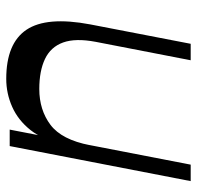

<svg xmlns="http://www.w3.org/2000/svg" viewBox="-28 -562 601 584"><g transform="rotate(90 272.0 -270.5)"><path d="M220.4 10.5Q112.4 10.5 71 -51Q29.7 -112.6 54.7 -244.9L113.7 -550.5H163.8L107.8 -261.8Q96.1 -200.3 109.7 -162.5Q123.3 -124.8 159.7 -107.4Q196 -90 251.1 -90Q314.9 -90 360.3 -124.1Q405.6 -158.3 422.1 -244.1L416.9 -160.4Q406 -101 376.1 -63.3Q346.1 -25.6 305.5 -7.6Q264.8 10.5 220.4 10.5ZM374.7 0 481.3 -550.5H531.4L424.8 0Z"/></g></svg>

Font: Savate ExtraLight
Style: Italic
Weight: 200
Italic angle: -11°
Designer: Max Esnée
Foundry: Plomb Type
Version: Version 2.000